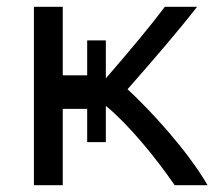

<svg xmlns="http://www.w3.org/2000/svg" viewBox="-20 -542 642 566"><path d="M292 -230C358 -176 438 -79 495 4H592C532 -99 425 -215 356 -279C424 -356 511 -457 561 -522H466C427 -470 370 -401 292 -311V-423H237V-320H165V-522H80V4H165V-221H237V-123H292Z"/></svg>

Font: Repo
Style: Regular
Weight: 400
Designer: Stefan Peev
Foundry: Context Ltd
Version: Version 0.000